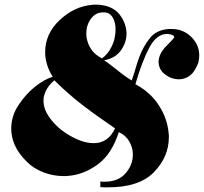

<svg xmlns="http://www.w3.org/2000/svg" viewBox="-20 -737 872 821"><path d="M205 -409Q189 -435 181 -461.5Q173 -488 173 -513Q173 -593 235 -651Q297 -709 371 -716Q376 -717 380 -717H400Q402 -717 404.5 -716.5Q407 -716 409 -716Q465 -710 492.5 -673.5Q520 -637 521 -594Q521 -555 497 -521.5Q473 -488 425 -479Q429 -477 432 -474.5Q435 -472 439 -470Q458 -456 474.5 -442.5Q491 -429 507 -417Q516 -411 525 -404.5Q534 -398 543 -393Q544 -396 545.5 -399.5Q547 -403 548 -407Q554 -424 560.5 -447Q567 -470 576 -494Q592 -537 620 -573Q648 -609 701 -613H711Q762 -614 797 -580Q832 -546 832 -500Q832 -493 831 -485Q830 -477 828 -469Q824 -458 818 -446.5Q812 -435 803 -424Q791 -411 776 -404.5Q761 -398 745 -398Q713 -398 686 -418.5Q659 -439 658 -472Q658 -488 666 -505.5Q674 -523 693 -542Q711 -560 721.5 -572Q732 -584 709 -590Q707 -590 705.5 -590.5Q704 -591 702 -591Q700 -592 698 -592H695Q649 -592 617.5 -531.5Q586 -471 559 -377Q624 -342 660 -285.5Q696 -229 701 -168Q702 -164 702 -159V-150Q702 -67 639 -1.5Q576 64 443 64H426Q418 64 409 63V39Q414 40 418 40H427Q486 40 517 4Q548 -32 548 -75V-80Q547 -108 532 -133.5Q517 -159 488 -172Q458 -78 398 -34Q338 10 272 15Q267 16 262 16H253Q208 16 166 0Q124 -16 94 -46Q58 -82 43 -117Q28 -152 28 -186Q28 -241 59 -287.5Q90 -334 127 -364Q149 -382 170 -393.5Q191 -405 205 -408ZM213 -394Q194 -378 183.5 -361.5Q173 -345 169 -329Q167 -323 166.5 -317.5Q166 -312 166 -307Q166 -272 188.5 -239Q211 -206 244 -180Q250 -176 255.5 -172Q261 -168 267 -164Q296 -146 324.5 -135.5Q353 -125 379 -125Q408 -124 432 -139Q456 -154 472 -188Q443 -208 406 -234Q369 -260 330 -290Q299 -314 269 -340.5Q239 -367 213 -393ZM417 -488Q437 -503 450 -524.5Q463 -546 469 -569Q471 -579 472.5 -589Q474 -599 474 -608Q475 -640 462 -662Q449 -684 425 -684H420Q389 -684 369 -657Q349 -630 349 -594Q349 -590 349.5 -586Q350 -582 350 -578Q354 -551 369.5 -527Q385 -503 417 -487Z"/></svg>

Font: Fette UNZ Fraktur
Style: Regular
Weight: 900
Foundry: UNZ1 Extensions by Catfonts.de
Version: Version 0.000 2012 initial release